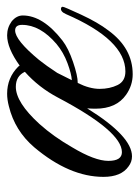

<svg xmlns="http://www.w3.org/2000/svg" viewBox="55 -452 401 552"><g transform="rotate(-90 256.0 -176.5)"><path d="M293 -154Q276 -120 276 -91Q276 -62 287 -39.5Q298 -17 326 -17Q417 -17 491 -188Q498 -204 508 -202Q512 -201 512 -197Q512 -193 489.5 -144.5Q467 -96 444 -66Q393 4 318 4Q286 4 259 -15Q219 -43 219 -103Q219 -115 220 -127Q140 2 82 2Q66 2 53 -8Q23 -29 23 -80Q23 -178 108 -279Q156 -335 226 -352Q245 -357 262 -357Q308 -357 340 -325L343 -321Q393 -357 430 -357Q452 -357 470 -344Q487 -330 487 -312Q487 -254 415 -198Q393 -181 353.5 -167.5Q314 -154 293 -154ZM325 -306Q313 -332 282 -332Q237 -332 175 -264Q139 -224 108 -170Q69 -105 69 -66Q69 -27 94 -27Q154 -27 251 -211Q280 -266 325 -306ZM460 -314Q460 -334 444 -334Q416 -334 359 -265Q343 -245 322 -213L301 -171Q319 -172 350 -183.5Q381 -195 405 -215Q460 -262 460 -314Z"/></g></svg>

Font: Great Vibes
Style: Regular
Weight: 400
Designer: Robert E. Leuschke
Foundry: Robert E. Leuschke
Version: Version 1.001